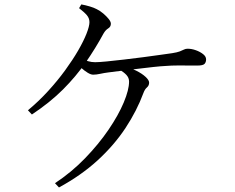

<svg xmlns="http://www.w3.org/2000/svg" viewBox="-20 -797 1040 850"><path d="M103.7 -308.8Q151.3 -348.3 193.1 -394.1Q235 -439.9 268.5 -486Q302 -532 326.1 -573.6Q350.1 -615.2 363.1 -648.2Q376 -681.1 376 -698.9Q376 -716.1 364.7 -729.5Q353.3 -743 330.1 -760.9L340 -777.5Q360 -773.7 378 -768.3Q395.9 -763 408.3 -756.4Q422.7 -749.5 437 -737.4Q451.3 -725.2 461.1 -713.1Q470.8 -701.1 470.8 -691.9Q470.8 -678.5 459.1 -671.3Q447.4 -664.2 438.5 -648.9Q402.9 -583.3 359.9 -521.2Q316.9 -459 259.4 -401.4Q201.8 -343.7 121.2 -290.1ZM332 -540.6Q354.3 -530.6 369.7 -526.1Q385.1 -521.6 401 -521.6Q417.9 -521.6 452.3 -525Q486.7 -528.4 529.5 -533.4Q572.4 -538.4 614.6 -543.9Q656.9 -549.4 691.3 -554.4Q725.7 -559.4 742.3 -561.6Q764.1 -565 775.8 -569.4Q787.4 -573.9 794.5 -577.6Q801.5 -581.3 810.8 -581.3Q828.3 -581.3 847 -574.6Q865.8 -567.9 879.1 -557.4Q892.4 -546.9 892.4 -534.1Q892.4 -521.6 885.5 -514.2Q878.5 -506.8 853.5 -506.8Q838.8 -506.8 815.1 -507Q791.4 -507.1 765.1 -507.1Q738.8 -507.1 715.2 -505.1Q692.9 -504.1 659.6 -500.5Q626.2 -496.8 589 -492.3Q551.7 -487.8 517.7 -483.7Q483.7 -479.6 459.9 -476.4Q440.9 -474 423.7 -470.2Q406.4 -466.4 392.4 -466.4Q382.1 -466.4 368 -475.1Q353.8 -483.9 340.2 -495.9Q326.6 -507.8 316.6 -517.7ZM241.1 32.9 223.4 14Q296.7 -34.4 356.8 -96.6Q417 -158.9 460.7 -223.1Q504.4 -287.3 527.9 -343.5Q551.4 -399.7 551.4 -435.9Q551.4 -452.4 539.7 -465.2Q528 -477.9 509.2 -487.9L524.7 -503.1Q556.7 -497.1 582.8 -484.2Q608.8 -471.3 624.5 -456.7Q640.2 -442.1 640.2 -431.2Q640.2 -418.3 630.6 -410Q620.9 -401.7 615 -385.3Q585.8 -306.5 535.8 -230.6Q485.7 -154.7 412.9 -87.8Q340 -20.9 241.1 32.9Z"/></svg>

Font: Early Summer Mincho VF
Style: Regular
Weight: 250
Designer: GuiWonder
Version: Version 1.002